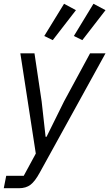

<svg xmlns="http://www.w3.org/2000/svg" viewBox="-40 -799 580 1019"><path d="M363 -745 240 -586 195 -608 300 -779ZM520 -745 397 -586 352 -608 456 -779ZM300 -261 438 -516H520L171 117Q146 163 122 181.5Q98 200 60 200H-20L-7 134H86L150 16L68 -516H143L181 -261L202 -73H207Z"/></svg>

Font: Aneliza
Style: Italic
Weight: 400
Italic angle: -11.31°
Designer: Mike Abbink, Paul van der Laan, Pieter van Rosmalen
Foundry: Bold Monday
Version: Version 3.0